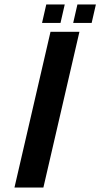

<svg xmlns="http://www.w3.org/2000/svg" viewBox="-20 -843 451 863"><path d="M328 -823 309 -740H392L411 -823ZM188 -823 169 -740H252L271 -823ZM337 -700H207L45 0H175Z"/></svg>

Font: Pfennig
Style: BoldItalic
Weight: 700
Italic angle: -13°
Version: Version 20100423